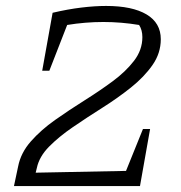

<svg xmlns="http://www.w3.org/2000/svg" viewBox="-20 -626 609 646"><path d="M27 0 41 -66Q50 -112 84 -150.5Q118 -189 165.5 -222.5Q213 -256 264 -288Q315 -320 359 -352.5Q403 -385 431 -421.5Q459 -458 459 -501Q459 -525 448 -542Q418 -547 388 -549.5Q358 -552 328 -552Q267 -552 206 -542L146 -388H122L157 -583Q208 -595 253.5 -600.5Q299 -606 337 -606Q425 -606 473 -577.5Q521 -549 521 -494Q521 -447 493 -407Q465 -367 420.5 -331.5Q376 -296 324.5 -263.5Q273 -231 225.5 -198.5Q178 -166 145 -132.5Q112 -99 104 -61L100 -45L404 -51L461 -192H485L451 0Z"/></svg>

Font: Piazzolla Light
Style: Italic
Weight: 300
Italic angle: -11.3°
Designer: Juan Pablo del Peral
Foundry: Huerta Tipografica
Version: Version 1.330